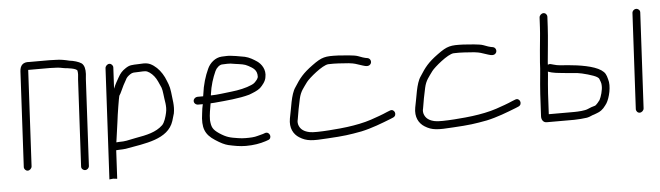

<svg xmlns="http://www.w3.org/2000/svg" viewBox="-43 -707 3288 957"><g transform="rotate(-5 1600.5 -228.5)"><path d="M89.5 -9 114.6 -489H222.6C232 -489 240.9 -488.7 249.6 -488C266.5 -488 281.8 -484.7 295.3 -482C307.6 -480.9 359.9 -475.8 359.2 -462C360.2 -456 360.6 -450 360.3 -444C359.2 -436.7 358.4 -428.3 358 -419L335.3 14C334.7 24.6 343.7 33 354.3 33C364.9 33 373.7 24.6 374.3 14L397 -419C397.4 -428.3 398.2 -436.7 399.3 -444C400.5 -468.2 396.1 -487.6 383.1 -498C369.2 -507.6 344 -514.7 323.1 -517C303.2 -522 279.5 -527 254.6 -527C244.7 -527.7 234.7 -528 224.7 -528H123.7C91.7 -530.9 77 -514.5 75.4 -485L50.5 -9C49.9 1.3 58.8 11 68.9 11C79.1 11 88.9 1.3 89.5 -9Z M520.8 -91C520.9 -94.3 521.4 -97.3 522.2 -100C524.5 -117.3 528.8 -148 535.1 -192C539.4 -230.9 553.4 -314.3 555.8 -321C564.5 -332.6 573.9 -358.2 581.5 -372L594.8 -396C601 -409.8 608 -414.9 619.2 -423C632.2 -432 639.6 -429.9 664.6 -431C694.8 -432.3 699.7 -433.9 716.2 -423C732.8 -411.5 745.7 -394.9 754.7 -375C762.7 -357 762.7 -357 769 -343C771.9 -334.3 774 -323.7 775.3 -311C777.9 -279.6 788.2 -249.6 780.3 -216C776.2 -197.4 767.8 -168 755.2 -156C721.6 -124.1 676.3 -114.2 617.5 -104C575.9 -95.8 567.5 -92 534.8 -92C529.5 -92 524.8 -91.7 520.8 -91ZM499.3 -464 470.3 90 489.4 88C494.6 88 502.4 90 506.8 90H509.3L516.7 -52C522.1 -52.7 527.8 -53 533.8 -53C543.1 -53 553.5 -53.7 564.9 -55C662.9 -73.2 779 -82.7 808.1 -173C812.9 -188.3 816.5 -200.7 819 -210C826.3 -249 817.9 -281.1 814.6 -317C810.9 -349.5 801.7 -366.6 790.6 -393C778 -418.3 761.6 -439.5 739.8 -455C717.3 -470.6 703.6 -472.8 665.6 -470C630.5 -468.7 620 -469.5 598.8 -455C581.6 -443.9 571.1 -432 560.6 -413C550.5 -394.7 542.6 -382.5 533.9 -361C533.9 -360.3 533.5 -359.3 532.8 -358L538.3 -464C538.9 -474.3 530 -484 519.9 -484C509.7 -484 499.9 -474.3 499.3 -464Z M1010.8 -283C1010.9 -285 1010.9 -285 1011 -287C1017 -332.9 1029.5 -369.7 1044.1 -402C1050.1 -416.2 1066.6 -432 1080.6 -432C1087.3 -432.7 1095.7 -433 1105.7 -433C1114.4 -433.7 1127.3 -432.3 1144.5 -429C1174.6 -424.5 1190.4 -423.8 1209.6 -413C1232.5 -400.3 1253.4 -389.4 1251.6 -354C1250.7 -350.7 1248.8 -346.7 1245.9 -342C1236 -330 1231.1 -323.1 1215.6 -317C1189.5 -305.2 1149.9 -296.6 1115.4 -293C1084.3 -289.9 1043.7 -283 1010.8 -283ZM941.7 -243H966.7C963.3 -229.3 961.2 -215.5 959.4 -198C948.7 -125.6 963.3 -91.3 1012.1 -60C1037.3 -43.3 1058.4 -33 1075.5 -29C1102.2 -23.1 1131.7 -17 1162.9 -17C1201.8 -17 1234 -22.6 1262.7 -32L1273.9 -36C1299.2 -42.2 1287.8 -79.8 1263.8 -73L1252.6 -69C1245.2 -67 1236.4 -64.7 1226.2 -62C1207.5 -56.3 1188.1 -56 1163.9 -56C1152.6 -56 1140.7 -57 1128.1 -59C1087 -65.2 1070.3 -68.6 1034.8 -92C1003.6 -113.5 998.3 -125.7 995.4 -161C995.2 -189.2 1001.7 -218.8 1005.8 -244C1011.8 -244 1018.1 -244.3 1024.8 -245C1085.4 -250.5 1150.1 -255.6 1201.2 -270C1220.1 -277.2 1243.8 -286 1257.6 -298C1270 -309.8 1287 -329.9 1289.3 -350C1297.5 -387.1 1276.2 -416.8 1255.6 -431C1239.6 -442 1218.4 -455 1196.1 -460C1179.4 -463.4 1126.4 -473.2 1105.7 -472C1095.7 -472 1087.4 -471.7 1080.7 -471C1048.8 -469 1021.3 -444.9 1008.9 -417C992.7 -382 979.4 -340.3 973.2 -290C972.4 -287.3 971.9 -284.7 971.8 -282H943.8C933.2 -282 923.3 -273.6 922.8 -263C922.2 -252.4 931.2 -243 943.8 -243Z M1806 -400C1790 -402 1771.9 -408.6 1758.7 -414C1739.5 -421.5 1686 -423.9 1659.3 -426C1594.8 -428.5 1578.8 -425.9 1528.4 -389C1478.6 -352.8 1461 -329.7 1434 -287C1409.6 -252.9 1404.2 -181.8 1393 -134C1384.3 -86.9 1403 -54.3 1430.9 -37C1467.5 -13.9 1495.9 -13.7 1573 -19C1654 -23.6 1681.9 -27.6 1743 -39C1795.9 -50.4 1847 -70.5 1891.6 -88L1905.9 -94C1929.5 -103.9 1916.1 -139.8 1892.8 -130L1877.5 -124C1853.8 -113.3 1823.7 -102.8 1794.9 -93C1759.9 -81.1 1713.9 -72.2 1673.5 -67C1647.5 -63.1 1515.9 -50.6 1485 -58C1471.8 -60.7 1461.4 -64.7 1453.7 -70C1438.1 -79.4 1424.2 -102.4 1431.7 -127C1435.1 -152.1 1444.8 -201.3 1450.9 -228C1459.1 -265.2 1474.5 -280.1 1494.1 -308C1507.5 -325.8 1577.5 -385.4 1607.3 -387C1644.4 -388.5 1673.9 -385.4 1709.1 -383C1741.6 -379.2 1743.5 -376 1766.8 -369C1780 -365 1799.2 -356.2 1811.6 -364.5C1826.5 -374.5 1821.2 -396.1 1806 -400Z M2433 -400C2417 -402 2398.9 -408.6 2385.7 -414C2366.5 -421.5 2313 -423.9 2286.3 -426C2221.8 -428.5 2205.8 -425.9 2155.4 -389C2105.6 -352.8 2088 -329.7 2061 -287C2036.6 -252.9 2031.2 -181.8 2020 -134C2011.3 -86.9 2030 -54.3 2057.9 -37C2094.5 -13.9 2122.9 -13.7 2200 -19C2281 -23.6 2308.9 -27.6 2370 -39C2422.9 -50.4 2474 -70.5 2518.6 -88L2532.9 -94C2556.5 -103.9 2543.1 -139.8 2519.8 -130L2504.5 -124C2480.8 -113.3 2450.7 -102.8 2421.9 -93C2386.9 -81.1 2340.9 -72.2 2300.5 -67C2274.5 -63.1 2142.9 -50.6 2112 -58C2098.8 -60.7 2088.4 -64.7 2080.7 -70C2065.1 -79.4 2051.2 -102.4 2058.7 -127C2062.1 -152.1 2071.8 -201.3 2077.9 -228C2086.1 -265.2 2101.5 -280.1 2121.1 -308C2134.5 -325.8 2204.5 -385.4 2234.3 -387C2271.4 -388.5 2300.9 -385.4 2336.1 -383C2368.6 -379.2 2370.5 -376 2393.8 -369C2407 -365 2426.2 -356.2 2438.6 -364.5C2453.5 -374.5 2448.2 -396.1 2433 -400Z M3139.7 -509 3114.6 -31C3114.1 -20.4 3122 -11 3132.6 -11C3143.1 -11 3153.1 -20.4 3153.6 -31L3178.7 -509C3179.2 -519.6 3170.2 -528 3159.7 -528C3149.1 -528 3140.2 -519.6 3139.7 -509ZM2693.7 -242C2694 -248 2694 -248 2694.4 -255C2696.3 -254.3 2698 -253.7 2699.3 -253L2713 -249C2737.9 -243.1 2761.5 -242.8 2791.5 -239C2815.4 -237 2815.4 -237 2839.3 -235C2864.9 -231.8 2921.2 -216.3 2936.8 -206C2942.6 -202 2945.8 -199 2946.3 -197C2949.8 -188.2 2956.1 -173.6 2955.5 -163C2957.2 -140.7 2946.3 -105.6 2938.3 -91C2936.5 -87.8 2919.3 -66.5 2913.4 -65C2902.7 -62.4 2886.6 -56.8 2876.7 -52C2862.5 -45.1 2827.7 -43 2806.3 -43H2680.3L2685.7 -147C2687.3 -176.7 2690.9 -210.5 2693.7 -242ZM2713 -477 2715.6 -527C2716.2 -537.6 2708.3 -547 2697.7 -547C2687.1 -547 2677.2 -537.6 2676.6 -527L2674 -477C2671.9 -437.7 2667.4 -404.4 2664.1 -365C2661.5 -334 2661.5 -334 2658.9 -303C2658 -287 2658 -287 2657.4 -274C2656.2 -264 2655.3 -254 2654.8 -244C2652 -212.7 2648.2 -176.4 2646.7 -147L2640.9 -36C2640 -19.7 2648.9 -4 2666.2 -4H2804.2C2823.1 -4 2852.5 -6.7 2868.5 -9C2885.6 -12.4 2891.4 -18.4 2906.2 -22C2927.5 -30.4 2936.3 -31.5 2953.6 -49C2962.1 -59 2968 -66.7 2971.3 -72C2987.1 -97.7 3001.6 -156.1 2990 -191C2984.2 -213.9 2979.8 -224.7 2960.5 -238C2923.9 -262.5 2852.8 -273.2 2797.1 -278C2771.5 -280.2 2745.8 -280.3 2726 -287L2711.3 -291C2706.7 -292.3 2702 -291.7 2697.1 -289C2697.4 -294 2697.4 -294 2697.8 -301C2702.8 -360.4 2709.9 -417.9 2713 -477Z"/></g></svg>

Font: Just Breathe
Style: Obl1
Weight: 400
Foundry: Cannot Into Space Fonts
Version: Version 0.72